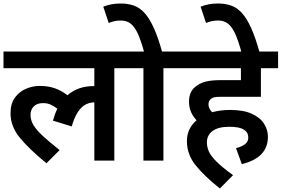

<svg xmlns="http://www.w3.org/2000/svg" viewBox="-20 -916 1606 1095"><path d="M0 -527V-622H730V-527H632V0H518V-332H516Q494 -332 470.5 -321Q447 -310 426 -280Q405 -250 389 -195L282 -228Q292 -265 307 -296Q289 -310 269.5 -319Q250 -328 226 -328Q191 -328 172.5 -309Q154 -290 154 -261Q154 -230 171.5 -201.5Q189 -173 225.5 -139.5Q262 -106 320 -60L245 15Q147 -65 93.5 -130Q40 -195 40 -269Q40 -326 66 -360.5Q92 -395 130 -410.5Q168 -426 206 -426Q254 -426 291.5 -413Q329 -400 365 -373Q425 -425 513 -425Q516 -425 518 -425V-527Z M912 -527V0H798V-527H715V-622H1010V-527ZM803 -615Q785 -682 767 -722Q749 -762 726 -780.5Q703 -799 669 -799Q649 -799 631.5 -795Q614 -791 600 -785L569 -878Q592 -887 616 -891.5Q640 -896 669 -896Q709 -896 742.5 -884.5Q776 -873 804 -842.5Q832 -812 857 -757Q882 -702 906 -615Z M1326 -71Q1357 -79 1376.5 -93Q1396 -107 1396 -132Q1396 -161 1370.5 -177Q1345 -193 1288 -193Q1225 -193 1192.5 -169Q1160 -145 1160 -104Q1160 -77 1171.5 -51.5Q1183 -26 1215 6Q1247 38 1309 83L1234 159Q1146 89 1096 27Q1046 -35 1046 -111Q1046 -149 1060.5 -178.5Q1075 -208 1101 -230Q1082 -250 1070 -276Q1058 -302 1058 -337Q1058 -367 1068.5 -389Q1079 -411 1098 -424Q1122 -443 1154.5 -451Q1187 -459 1241 -459H1354V-527H996V-622H1566V-527H1468V-364H1243Q1215 -364 1203 -361.5Q1191 -359 1183 -352Q1169 -341 1169 -321Q1169 -297 1190 -276Q1238 -289 1292 -289Q1368 -289 1415.5 -267.5Q1463 -246 1485.5 -211Q1508 -176 1508 -136Q1508 -16 1359 20Z M1358 -615Q1340 -682 1322 -722Q1304 -762 1281 -780.5Q1258 -799 1224 -799Q1204 -799 1186.5 -795Q1169 -791 1155 -785L1124 -878Q1147 -887 1171 -891.5Q1195 -896 1224 -896Q1264 -896 1297.5 -884.5Q1331 -873 1359 -842.5Q1387 -812 1412 -757Q1437 -702 1461 -615Z"/></svg>

Font: Noto Sans SemiBold
Style: Regular
Weight: 600
Designer: Monotype Design Team
Foundry: Monotype Imaging Inc.
Version: Version 2.007